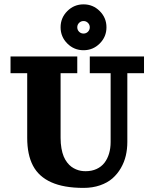

<svg xmlns="http://www.w3.org/2000/svg" viewBox="-20 -870 724 899"><path d="M391.8 -762.9Q383.3 -771.5 371.1 -771.5Q358.9 -771.5 350.3 -762.9Q341.8 -754.4 341.8 -742.2Q341.8 -730 350.3 -721.4Q358.9 -712.9 371.1 -712.9Q383.3 -712.9 391.8 -721.4Q400.4 -730 400.4 -742.2Q400.4 -754.4 391.8 -762.9ZM447 -818.1Q478.5 -786.6 478.5 -742.2Q478.5 -697.8 447 -666.3Q415.5 -634.8 371.1 -634.8Q326.7 -634.8 295.2 -666.3Q263.7 -697.8 263.7 -742.2Q263.7 -786.6 295.2 -818.1Q326.7 -849.6 371.1 -849.6Q415.5 -849.6 447 -818.1ZM400.4 -605.5H654.3V-527.3H576.2V-205.1Q576.2 -171.9 569.1 -141.4Q562 -110.8 546 -83.1Q530 -55.4 506.7 -34.9Q483.4 -14.4 448.5 -2.3Q413.6 9.8 371.1 9.8Q278.8 9.8 220.2 -16.5Q161.6 -42.7 134.5 -94.1Q107.4 -145.5 107.4 -224.6V-527.3H29.3V-605.5H341.8V-527.3H263.7V-224.6Q263.7 -198 267.7 -175.5Q271.7 -153.1 278.3 -137.3Q284.9 -121.6 294.4 -109.3Q304 -96.9 314.2 -89.4Q324.5 -81.8 336.3 -76.9Q348.1 -72 358.9 -70.2Q369.6 -68.4 380.9 -68.4Q409.4 -68.4 432 -78.7Q454.6 -89.1 468.9 -107.5Q483.2 -126 490.6 -150.8Q498 -175.5 498 -205.1V-527.3H400.4Z"/></svg>

Font: Orelega One
Style: Regular
Weight: 400
Version: Version 1.1 ; ttfautohint (v1.8.3)